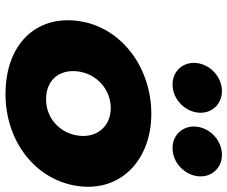

<svg xmlns="http://www.w3.org/2000/svg" viewBox="-86 -746 846 715"><g transform="rotate(90 337.5 -388.0)"><path d="M318.9 -791C267.9 -791 221.4 -750 214.5 -699C207.6 -648 243.1 -607 294.1 -607C345.1 -607 391.6 -648 398.5 -699C405.4 -750 369.9 -791 318.9 -791ZM555.9 -791C504.9 -791 458.4 -750 451.5 -699C444.6 -648 480.1 -607 531.1 -607C582.1 -607 628.6 -648 635.5 -699C642.4 -750 606.9 -791 555.9 -791ZM57.6 -256C79.2 -416 230.4 -528 403.4 -528C573.4 -528 694.2 -416 672.6 -256C651.2 -98 507 15 330 15C145 15 36.2 -98 57.6 -256ZM245.6 -256C236.1 -186 277.4 -136 349.4 -136C418.4 -136 475.1 -186 484.6 -256C494.2 -327 448 -377 382 -377C315 -377 255.2 -327 245.6 -256Z"/></g></svg>

Font: Hussar Techniczny
Style: Bold 
Weight: 700
Foundry: Cannot Into Space Fonts
Version: Version 0.77